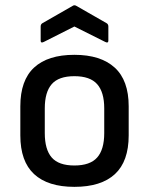

<svg xmlns="http://www.w3.org/2000/svg" viewBox="-20 -714 578 746"><path d="M269 12Q166 12 112.5 -37.5Q59 -87 59 -188V-301Q59 -402 112.5 -451.5Q166 -501 269 -501Q371 -501 425.5 -451.5Q480 -402 480 -301V-188Q480 -87 426.5 -37.5Q373 12 269 12ZM269 -71Q330 -71 357.5 -102Q385 -133 385 -197V-293Q385 -356 357.5 -387Q330 -418 269 -418Q208 -418 181 -387Q154 -356 154 -293V-197Q154 -133 181 -102Q208 -71 269 -71ZM150 -551Q138 -545 138 -556V-611Q138 -620 145 -624L262 -691Q269 -696 277 -691L394 -624Q401 -620 401 -611V-556Q401 -545 389 -551L269 -611Z"/></svg>

Font: Sofia Sans Medium
Style: Regular
Weight: 500
Designer: Botio Nikoltchev, Ani Petrova
Foundry: lettersoup
Version: Version 4.101; ttfautohint (v1.8.4.7-5d5b)